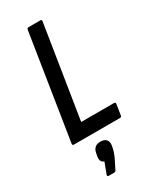

<svg xmlns="http://www.w3.org/2000/svg" viewBox="-225 -716 822 1011"><g transform="rotate(-30 186.5 -210.5)"><path d="M40 0Q29 0 31 -10L131 -645Q133 -655 142 -655H212Q223 -655 221 -645L132 -84H330Q342 -84 340 -74L330 -10Q329 0 319 0ZM116 234Q106 234 109 224L134 157Q122 153 117 143Q112 133 115 115L118 99Q125 56 167 56Q189 56 201 67.5Q213 79 210 102L207 118Q205 129 201 140.5Q197 152 191 166L162 224Q158 234 149 234Z"/></g></svg>

Font: Sofia Sans Condensed SemiBold
Style: Italic
Weight: 600
Italic angle: -9°
Version: Version 4.100